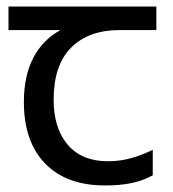

<svg xmlns="http://www.w3.org/2000/svg" viewBox="-20 -557 530 587"><path d="M301 10Q183 10 118 -57Q53 -124 53 -245Q53 -325 82 -380.5Q111 -436 165 -465H6V-537H458V-465H345Q251 -465 197.5 -411.5Q144 -358 144 -252Q144 -165 187 -114.5Q230 -64 310 -64Q347 -64 381 -73.5Q415 -83 447 -99V-21Q418 -5 383 2.5Q348 10 301 10Z"/></svg>

Font: hexsinhala15
Style: Book
Weight: 400
Designer: Jelle Bosma - Monotype Design Team
Foundry: Monotype Imaging Inc.
Version: Version 2.003